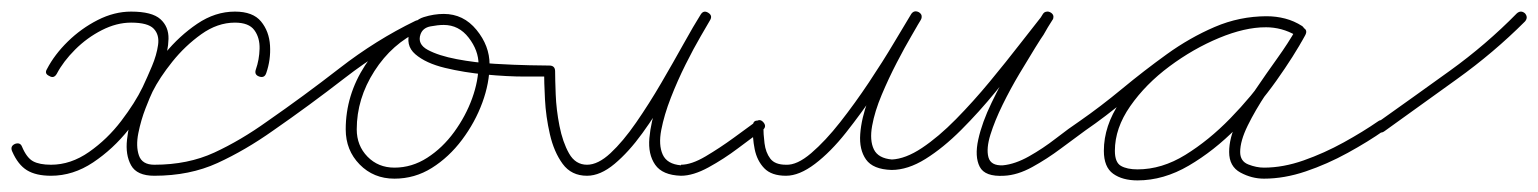

<svg xmlns="http://www.w3.org/2000/svg" viewBox="-29 -294 2652 331"><path d="M56 -163Q47 -167 52 -175Q65 -200 88 -222.5Q111 -245 139.5 -259.5Q168 -274 197 -274Q233 -274 247.5 -261Q262 -248 261.5 -227Q261 -206 252.5 -182Q244 -158 234 -136Q220 -105 193 -71Q166 -37 131.5 -14Q97 9 59 9Q33 9 17.5 -0.5Q2 -10 -8 -33Q-12 -42 -3 -46Q6 -49 9 -41Q17 -22 28 -16Q39 -10 59 -10Q93 -10 124.5 -32Q156 -54 180 -85.5Q204 -117 217 -144Q225 -161 233 -180Q241 -199 243.5 -216.5Q246 -234 236 -244.5Q226 -255 197 -255Q172 -255 146.5 -242Q121 -229 100.5 -208.5Q80 -188 69 -167Q64 -158 56 -163ZM412 -174Q418 -191 418.5 -210Q419 -229 409.5 -242Q400 -255 376 -255Q346 -255 318 -235Q290 -215 268 -187.5Q246 -160 234 -136Q230 -128 222 -107.5Q214 -87 209.5 -64.5Q205 -42 210.5 -26Q216 -10 237 -10Q295 -10 340.5 -31Q386 -52 432 -85Q439 -90 445 -82Q450 -75 442 -69Q394 -35 346 -13Q298 9 237 9Q207 9 197 -9Q187 -27 190 -53.5Q193 -80 201.5 -105.5Q210 -131 217 -144Q231 -172 255.5 -202Q280 -232 311 -253Q342 -274 376 -274Q407 -274 421 -257Q435 -240 436.5 -215.5Q438 -191 430 -168Q427 -159 418 -162Q409 -165 412 -174Z M432 -85Q494 -128 556.5 -176.5Q619 -225 687 -258Q696 -262 700 -253Q704 -245 695 -241Q647 -219 616.5 -171.5Q586 -124 586 -71Q586 -43 604.5 -24Q623 -5 651 -5Q681 -5 707.5 -22Q734 -39 754 -66.5Q774 -94 785 -124.5Q796 -155 796 -183Q796 -207 779 -229Q762 -251 736 -251Q726 -251 713 -248.5Q700 -246 696 -235Q696 -235 696 -235Q696 -235 696 -235Q696 -235 696 -235Q696 -235 696 -235Q690 -218 708.5 -208Q727 -198 758.5 -192Q790 -186 824 -184Q858 -182 884.5 -181.5Q911 -181 918 -181Q928 -180 928 -171Q927 -161 918 -162Q906 -162 876 -162Q846 -162 808.5 -165.5Q771 -169 738 -177Q705 -185 687 -200.5Q669 -216 678 -241Q678 -241 678 -241Q678 -241 678 -241Q678 -241 678 -241Q678 -241 678 -241Q684 -259 701.5 -264.5Q719 -270 736 -270Q770 -270 792.5 -242.5Q815 -215 815 -183Q815 -151 802.5 -117Q790 -83 767.5 -53Q745 -23 715.5 -4.5Q686 14 651 14Q615 14 591 -10.5Q567 -35 567 -71Q567 -130 600.5 -181.5Q634 -233 687 -258Q696 -262 700 -254Q704 -245 696 -241Q628 -208 566 -160Q504 -112 442 -69Q435 -64 429 -72Q424 -79 432 -85Z M918 -181Q928 -181 928 -171Q928 -158 929 -131.5Q930 -105 935.5 -77Q941 -49 952 -29.5Q963 -10 983 -10Q1002 -10 1023.5 -30Q1045 -50 1067.5 -82.5Q1090 -115 1111 -151Q1132 -187 1149.5 -218.5Q1167 -250 1179 -269Q1184 -277 1192 -272Q1200 -267 1195 -259Q1191 -252 1179 -231.5Q1167 -211 1153 -183Q1139 -155 1127.5 -125.5Q1116 -96 1111 -70Q1106 -44 1113.5 -27.5Q1121 -11 1145 -9Q1145 -9 1145 -9Q1145 -9 1145 -9Q1145 -9 1145 -9.5Q1145 -10 1145 -10Q1163 -10 1187.5 -24.5Q1212 -39 1236 -56.5Q1260 -74 1275 -85Q1282 -90 1288 -82Q1293 -75 1285 -69Q1268 -57 1243.5 -38.5Q1219 -20 1192.5 -5.5Q1166 9 1145 9Q1145 9 1145 9Q1145 9 1145 9Q1145 9 1145 9Q1145 9 1145 9Q1113 8 1100.5 -10Q1088 -28 1090.5 -56Q1093 -84 1104 -116Q1115 -148 1130 -179Q1145 -210 1158.5 -234Q1172 -258 1179 -269Q1184 -277 1192 -272Q1200 -267 1195 -259Q1182 -238 1163.5 -204.5Q1145 -171 1123.5 -134Q1102 -97 1078.5 -64.5Q1055 -32 1030.5 -11.5Q1006 9 983 9Q956 9 941 -11.5Q926 -32 919 -62.5Q912 -93 910.5 -123Q909 -153 909 -171Q909 -181 918 -181Z M1287 -77Q1287 -63 1289 -47Q1291 -31 1299 -20.5Q1307 -10 1326 -10Q1345 -9 1369.5 -30Q1394 -51 1419.5 -83.5Q1445 -116 1469 -152Q1493 -188 1512 -220Q1531 -252 1542 -270Q1547 -277 1555 -273Q1563 -268 1558 -260Q1554 -252 1542.5 -232.5Q1531 -213 1517 -186Q1503 -159 1491 -130.5Q1479 -102 1474.5 -77Q1470 -52 1477.5 -36.5Q1485 -21 1509 -19Q1509 -19 1509 -19Q1509 -19 1509 -19Q1508 -19 1508 -19Q1508 -19 1508 -19Q1532 -20 1560.5 -39Q1589 -58 1619 -88.5Q1649 -119 1677.5 -153.5Q1706 -188 1730 -219Q1754 -250 1770 -270Q1775 -277 1783 -272Q1790 -267 1785 -259Q1781 -253 1777.5 -247Q1774 -241 1770 -234Q1767 -230 1755.5 -211.5Q1744 -193 1728.5 -167Q1713 -141 1699.5 -113.5Q1686 -86 1678.5 -62Q1671 -38 1675 -23Q1679 -8 1700 -9Q1721 -11 1745 -24.5Q1769 -38 1791.5 -55.5Q1814 -73 1832 -85Q1839 -90 1845 -82Q1850 -75 1842 -69Q1824 -56 1800 -38Q1776 -20 1750.5 -6Q1725 8 1702 9Q1669 11 1660 -6.5Q1651 -24 1657.5 -53.5Q1664 -83 1680.5 -117Q1697 -151 1715.5 -183.5Q1734 -216 1749.5 -239.5Q1765 -263 1769 -270Q1774 -277 1782 -271Q1790 -265 1785 -259Q1767 -237 1742 -204.5Q1717 -172 1688 -136.5Q1659 -101 1628 -70Q1597 -39 1566.5 -20Q1536 -1 1508 -1Q1508 -1 1508 -1Q1508 -1 1508 -1Q1508 -1 1508 -1Q1508 -1 1508 -1Q1476 -2 1464 -19Q1452 -36 1454 -63Q1456 -90 1467.5 -121Q1479 -152 1494 -182Q1509 -212 1522.5 -235.5Q1536 -259 1542 -269Q1547 -277 1555 -272Q1563 -267 1558 -259Q1546 -239 1526 -206Q1506 -173 1481 -136Q1456 -99 1429.5 -65.5Q1403 -32 1376 -11.5Q1349 9 1326 9Q1301 9 1288.5 -4Q1276 -17 1272 -37Q1268 -57 1269 -77Q1269 -87 1278 -86Q1288 -86 1287 -77Z M1829 -72Q1824 -79 1832 -85Q1868 -110 1905.5 -141Q1943 -172 1982.5 -200.5Q2022 -229 2065 -247.5Q2108 -266 2155 -266Q2171 -266 2186.5 -262Q2202 -258 2216 -249Q2223 -243 2218 -236Q2213 -228 2205 -233Q2181 -247 2153 -247Q2117 -247 2072.5 -228.5Q2028 -210 1987 -179.5Q1946 -149 1919.5 -111Q1893 -73 1893 -34Q1893 -14 1903.5 -8Q1914 -2 1932 -2Q1974 -2 2014.5 -27Q2055 -52 2092 -90Q2129 -128 2158 -169Q2187 -210 2205 -243Q2209 -251 2218 -246Q2226 -242 2221 -233Q2211 -214 2192 -187.5Q2173 -161 2154 -132.5Q2135 -104 2122 -77.5Q2109 -51 2109 -32Q2109 -16 2123 -10.5Q2137 -5 2150 -5Q2183 -5 2218.5 -17.5Q2254 -30 2287.5 -48.5Q2321 -67 2347 -85Q2354 -90 2360 -82Q2365 -75 2357 -69Q2330 -50 2294.5 -30.5Q2259 -11 2222 1.5Q2185 14 2150 14Q2129 14 2109.5 3.5Q2090 -7 2090 -32Q2090 -56 2103 -83.5Q2116 -111 2135 -139Q2154 -167 2173 -193.5Q2192 -220 2205 -243Q2209 -251 2218 -246Q2226 -242 2221 -233Q2202 -198 2171.5 -155Q2141 -112 2102.5 -73Q2064 -34 2020.5 -8.5Q1977 17 1932 17Q1906 17 1890 5.5Q1874 -6 1874 -34Q1874 -77 1902 -118.5Q1930 -160 1973.5 -193Q2017 -226 2065 -246Q2113 -266 2153 -266Q2187 -266 2215 -249Q2223 -245 2217 -236Q2212 -228 2204 -233Q2194 -241 2181 -244Q2168 -247 2155 -247Q2110 -247 2069 -229Q2028 -211 1989 -182.5Q1950 -154 1913.5 -123.5Q1877 -93 1842 -69Q1835 -64 1829 -72Z M2346 -83Q2408 -127 2470.5 -172Q2533 -217 2586 -271Q2593 -277 2600 -271Q2606 -264 2600 -257Q2546 -203 2482.5 -157.5Q2419 -112 2358 -68Q2350 -62 2344 -70Q2339 -78 2346 -83Z"/></svg>

Font: FRB American Cursive Guidelines Extralight
Style: Italic
Weight: 200
Italic angle: -25°
Version: Version 2.0;Modular Font Editor K font №1